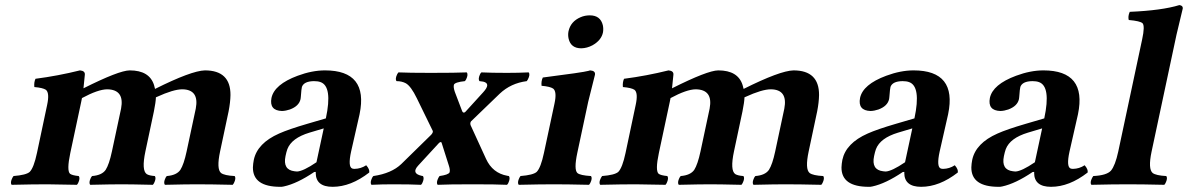

<svg xmlns="http://www.w3.org/2000/svg" viewBox="-20 -718 4628 748"><path d="M253.9 -122.1Q239.3 -53.2 252.9 -41Q261.2 -34.7 286.6 -32.2Q293.5 -23.9 284.2 -4.4Q281.7 0 279.8 2Q193.4 0 163.1 0Q109.4 0 25.4 2Q18.6 -6.3 28.3 -25.4Q30.8 -29.8 32.7 -32.2Q82 -36.1 95.7 -48.3Q111.8 -64.5 124 -122.1L163.6 -309.1Q173.8 -356.4 158.7 -368.2Q147 -376 113.8 -378.9Q111.8 -397 118.2 -411.1Q205.6 -422.4 291.5 -443.8Q312 -441.9 310.5 -426.8Q310.5 -425.3 305.2 -374Q443.4 -443.4 485.4 -443.8Q562 -443.8 580.1 -386.7Q582.5 -378.9 584 -371.6Q725.6 -442.4 778.3 -443.8Q878.4 -443.8 877.9 -347.7Q877.4 -319.3 870.6 -284.2L837.4 -127.9Q822.8 -59.1 841.3 -43.9Q854.5 -34.2 894 -32.2Q900.9 -23.9 891.1 -4.4Q888.7 0 886.7 2Q800.8 0 745.1 0Q705.6 0 622.6 2Q615.7 -6.3 625 -25.4Q627.4 -29.8 629.9 -32.2Q668 -35.2 682.6 -56.2Q696.3 -77.6 707 -127.9L742.7 -294.9Q756.8 -369.1 690.4 -370.1Q655.8 -370.1 590.8 -340.3Q588.4 -339.4 587.4 -338.9Q586.9 -320.3 579.6 -284.2L546.4 -127.9Q530.8 -53.7 551.8 -39.6Q561.5 -33.7 583 -32.2Q589.8 -23.9 580.1 -4.4Q577.6 0 575.7 2Q489.3 0 454.1 0Q414.6 0 331.5 2Q324.7 -6.3 334 -25.4Q336.4 -29.8 338.9 -32.2Q377 -35.2 391.6 -56.2Q405.3 -77.6 416 -127.9L451.7 -294.9Q465.8 -369.1 397.5 -370.1Q361.8 -369.6 299.3 -335.9Q297.4 -325.7 296.4 -321.3Z M1210.4 -48.3 1204.1 -47.9Q1137.7 -2.9 1085.9 8.3Q1077.1 10.3 1071.8 9.8Q964.8 9.8 965.3 -65.9Q965.8 -80.1 968.8 -95.2Q982.4 -160.2 1067.4 -197.8Q1104.5 -214.4 1177.7 -235.8L1249.5 -256.8Q1276.4 -382.3 1228 -398.4Q1218.3 -401.9 1203.1 -401.9Q1164.1 -401.4 1156.2 -379.4Q1154.3 -373.5 1151.9 -339.8Q1151.4 -335 1150.9 -332Q1145 -304.7 1109.4 -291.5Q1093.8 -286.1 1078.6 -285.6Q1028.3 -287.1 1037.6 -336.4Q1048.8 -389.2 1139.6 -422.9Q1195.8 -443.8 1246.1 -443.8Q1416 -443.8 1380.9 -273.4Q1380.4 -271.5 1380.4 -271L1347.7 -127Q1335 -68.4 1352.1 -61.5Q1356.4 -60.1 1361.3 -60.1Q1385.7 -60.5 1406.7 -74.2Q1420.9 -58.1 1418.5 -45.9Q1346.7 9.8 1275.9 9.8Q1210 9.8 1210 -44.9Q1210.4 -46.9 1210.4 -48.3ZM1241.2 -217.8 1185.5 -201.2Q1116.2 -180.2 1099.6 -137.2Q1095.7 -126.5 1092.3 -109.9Q1081.1 -56.2 1127.4 -50.8Q1132.3 -50.3 1137.2 -49.8Q1161.1 -50.8 1212.9 -85.9Z M1609.4 -73.2Q1581.1 -42.5 1622.1 -33.2Q1625 -32.7 1627.4 -32.2Q1634.3 -23.9 1625 -4.4Q1622.6 0 1620.1 2Q1580.1 0 1510.7 0Q1467.3 0 1427.2 2Q1420.4 -6.3 1429.7 -25.4Q1432.1 -29.8 1434.6 -32.2Q1505.4 -42.5 1543.5 -79.1L1659.7 -192.9Q1668 -202.1 1666 -208L1604 -335Q1581.1 -382.3 1561 -393.6Q1545.4 -401.9 1524.9 -401.9Q1518.1 -410.2 1527.8 -429.7Q1530.3 -434.1 1532.2 -436Q1572.3 -434.1 1657.7 -434.1Q1756.8 -434.1 1798.3 -436Q1805.2 -427.7 1795.9 -408.7Q1793.5 -404.3 1791 -401.9Q1752.9 -397.9 1748.5 -388.2Q1745.6 -378.4 1752 -359.9L1780.8 -284.2Q1785.6 -275.4 1793 -282.2L1862.8 -358.9Q1893.6 -392.6 1862.8 -399.9Q1856 -401.4 1848.1 -401.9Q1841.3 -410.2 1850.6 -429.7Q1853 -434.1 1855.5 -436Q1895.5 -434.1 1955.1 -434.1Q1999.5 -434.1 2039.6 -436Q2046.4 -427.7 2036.6 -408.7Q2034.2 -404.3 2032.2 -401.9Q1970.2 -394 1926.8 -353L1814.9 -245.1Q1810.5 -238.3 1813.5 -230L1873.5 -99.1Q1898.9 -43.5 1956.5 -33.2Q1960 -32.7 1962.4 -32.2Q1969.2 -23.9 1960 -4.4Q1957.5 0 1955.1 2Q1915 0 1821.8 0Q1726.6 0 1685.1 2Q1678.2 -6.3 1688 -25.4Q1690.4 -29.8 1692.4 -32.2Q1727.1 -37.1 1731.4 -46.4Q1734.4 -55.2 1729 -71.8L1700.2 -162.6Q1696.8 -167.5 1689.5 -160.2Z M2229 -122.1Q2215.3 -57.1 2229.5 -43.9Q2240.2 -34.7 2282.2 -32.2Q2289.1 -23.9 2279.3 -4.4Q2276.9 0 2274.9 2Q2189 0 2138.2 0Q2084.5 0 2001 2Q1994.1 -6.3 2003.4 -25.4Q2005.9 -29.8 2007.8 -32.2Q2057.1 -36.1 2070.8 -48.3Q2086.9 -64.5 2099.1 -122.1L2140.1 -314Q2150.4 -361.3 2134.8 -373Q2123 -380.9 2089.8 -383.8Q2087.9 -401.9 2094.7 -416Q2251.5 -436 2272.5 -441.9Q2276.4 -442.9 2278.8 -443.8Q2300.3 -442.4 2297.9 -426.8Q2297.4 -425.3 2271.5 -321.3ZM2194.8 -596.2Q2203.1 -634.3 2241.7 -650.9Q2258.3 -658.2 2277.8 -658.2Q2319.3 -658.2 2328.6 -619.6Q2331.5 -605.5 2329.1 -591.8Q2322.8 -561 2288.1 -541.5Q2267.1 -530.3 2244.6 -529.8Q2204.1 -529.8 2195.3 -566.9Q2191.9 -581.5 2194.8 -596.2Z M2546.9 -122.1Q2532.2 -53.2 2545.9 -41Q2554.2 -34.7 2579.6 -32.2Q2586.4 -23.9 2577.1 -4.4Q2574.7 0 2572.8 2Q2486.3 0 2456.1 0Q2402.3 0 2318.4 2Q2311.5 -6.3 2321.3 -25.4Q2323.7 -29.8 2325.7 -32.2Q2375 -36.1 2388.7 -48.3Q2404.8 -64.5 2417 -122.1L2456.5 -309.1Q2466.8 -356.4 2451.7 -368.2Q2439.9 -376 2406.7 -378.9Q2404.8 -397 2411.1 -411.1Q2498.5 -422.4 2584.5 -443.8Q2605 -441.9 2603.5 -426.8Q2603.5 -425.3 2598.1 -374Q2736.3 -443.4 2778.3 -443.8Q2855 -443.8 2873 -386.7Q2875.5 -378.9 2877 -371.6Q3018.6 -442.4 3071.3 -443.8Q3171.4 -443.8 3170.9 -347.7Q3170.4 -319.3 3163.6 -284.2L3130.4 -127.9Q3115.7 -59.1 3134.3 -43.9Q3147.5 -34.2 3187 -32.2Q3193.8 -23.9 3184.1 -4.4Q3181.6 0 3179.7 2Q3093.8 0 3038.1 0Q2998.5 0 2915.5 2Q2908.7 -6.3 2918 -25.4Q2920.4 -29.8 2922.9 -32.2Q2960.9 -35.2 2975.6 -56.2Q2989.3 -77.6 3000 -127.9L3035.6 -294.9Q3049.8 -369.1 2983.4 -370.1Q2948.7 -370.1 2883.8 -340.3Q2881.3 -339.4 2880.4 -338.9Q2879.9 -320.3 2872.6 -284.2L2839.4 -127.9Q2823.7 -53.7 2844.7 -39.6Q2854.5 -33.7 2876 -32.2Q2882.8 -23.9 2873 -4.4Q2870.6 0 2868.7 2Q2782.2 0 2747.1 0Q2707.5 0 2624.5 2Q2617.7 -6.3 2627 -25.4Q2629.4 -29.8 2631.8 -32.2Q2669.9 -35.2 2684.6 -56.2Q2698.2 -77.6 2709 -127.9L2744.6 -294.9Q2758.8 -369.1 2690.4 -370.1Q2654.8 -369.6 2592.3 -335.9Q2590.3 -325.7 2589.4 -321.3Z M3503.4 -48.3 3497.1 -47.9Q3430.7 -2.9 3378.9 8.3Q3370.1 10.3 3364.7 9.8Q3257.8 9.8 3258.3 -65.9Q3258.8 -80.1 3261.7 -95.2Q3275.4 -160.2 3360.4 -197.8Q3397.5 -214.4 3470.7 -235.8L3542.5 -256.8Q3569.3 -382.3 3521 -398.4Q3511.2 -401.9 3496.1 -401.9Q3457 -401.4 3449.2 -379.4Q3447.3 -373.5 3444.8 -339.8Q3444.3 -335 3443.8 -332Q3438 -304.7 3402.3 -291.5Q3386.7 -286.1 3371.6 -285.6Q3321.3 -287.1 3330.6 -336.4Q3341.8 -389.2 3432.6 -422.9Q3488.8 -443.8 3539.1 -443.8Q3709 -443.8 3673.8 -273.4Q3673.3 -271.5 3673.3 -271L3640.6 -127Q3627.9 -68.4 3645 -61.5Q3649.4 -60.1 3654.3 -60.1Q3678.7 -60.5 3699.7 -74.2Q3713.9 -58.1 3711.4 -45.9Q3639.6 9.8 3568.8 9.8Q3502.9 9.8 3502.9 -44.9Q3503.4 -46.9 3503.4 -48.3ZM3534.2 -217.8 3478.5 -201.2Q3409.2 -180.2 3392.6 -137.2Q3388.7 -126.5 3385.3 -109.9Q3374 -56.2 3420.4 -50.8Q3425.3 -50.3 3430.2 -49.8Q3454.1 -50.8 3505.9 -85.9Z M4009.3 -48.3 4002.9 -47.9Q3936.5 -2.9 3884.8 8.3Q3876 10.3 3870.6 9.8Q3763.7 9.8 3764.2 -65.9Q3764.6 -80.1 3767.6 -95.2Q3781.2 -160.2 3866.2 -197.8Q3903.3 -214.4 3976.6 -235.8L4048.3 -256.8Q4075.2 -382.3 4026.9 -398.4Q4017.1 -401.9 4002 -401.9Q3962.9 -401.4 3955.1 -379.4Q3953.1 -373.5 3950.7 -339.8Q3950.2 -335 3949.7 -332Q3943.8 -304.7 3908.2 -291.5Q3892.6 -286.1 3877.4 -285.6Q3827.1 -287.1 3836.4 -336.4Q3847.7 -389.2 3938.5 -422.9Q3994.6 -443.8 4044.9 -443.8Q4214.8 -443.8 4179.7 -273.4Q4179.2 -271.5 4179.2 -271L4146.5 -127Q4133.8 -68.4 4150.9 -61.5Q4155.3 -60.1 4160.2 -60.1Q4184.6 -60.5 4205.6 -74.2Q4219.7 -58.1 4217.3 -45.9Q4145.5 9.8 4074.7 9.8Q4008.8 9.8 4008.8 -44.9Q4009.3 -46.9 4009.3 -48.3ZM4040 -217.8 3984.4 -201.2Q3915 -180.2 3898.4 -137.2Q3894.5 -126.5 3891.1 -109.9Q3879.9 -56.2 3926.3 -50.8Q3931.2 -50.3 3936 -49.8Q3960 -50.8 4011.7 -85.9Z M4336.4 -127 4429.7 -564.9Q4440.9 -616.7 4431.2 -627.4Q4421.9 -636.2 4377.4 -640.1Q4373.5 -654.3 4381.3 -671.9Q4506.3 -677.2 4574.7 -698.2Q4588.9 -696.3 4587.9 -685.1Q4587.4 -683.1 4563.5 -583L4466.3 -127Q4452.1 -59.6 4470.7 -43.9Q4483.9 -34.2 4523.4 -32.2Q4530.3 -23.9 4520.5 -4.4Q4518.1 0 4516.1 2Q4430.2 0 4374.5 0Q4315.9 0 4231.9 2Q4225.1 -6.3 4234.9 -25.4Q4237.3 -29.8 4239.3 -32.2Q4291.5 -34.7 4308.1 -53.2Q4324.7 -73.2 4336.4 -127Z"/></svg>

Font: Linux Libertine Slanted O
Style: Bold Slanted
Weight: 700
Designer: Philipp H. Poll
Foundry: Philipp H. Poll
Version: Version 5.0.0